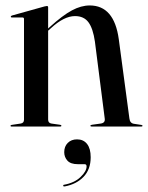

<svg xmlns="http://www.w3.org/2000/svg" viewBox="-20 -464 542 704"><path d="M156.5 -437V-359.5L162.5 -365Q210 -408 243.8 -426Q277.5 -444 309 -444Q398.5 -444 415.5 -320.5L454.5 -29.5Q456.5 -12 471.5 -10L498 -6Q502.5 -5 502.5 -3Q502.5 0 498.5 0H316Q311.5 0 311.5 -3Q311.5 -5.5 317 -6.5L349.5 -11Q366.5 -13.5 364 -29.5L328 -311.5Q321 -360 304.2 -382.5Q287.5 -405 255 -405Q214.5 -405 166 -360L156.5 -351.5V-25.5Q156.5 -13 168.5 -11L200 -6.5Q205 -6 205 -3Q205 0 201 0H21.5Q18.5 0 18.5 -3Q18.5 -5 22.5 -6L56 -11Q68 -13 68 -25V-394.5Q68 -400 62 -400H23Q19.5 -400 19.5 -403Q19.5 -405 23.5 -407L143.5 -440.5Q149.5 -442 152 -442Q156.5 -442 156.5 -437ZM265.5 138Q239 138 227.2 125Q215.5 112 215.5 94Q215.5 73 228.5 60Q241.5 47 262.5 47Q286 47 299.2 63.8Q312.5 80.5 312.5 112.5Q312.5 157 286.5 184.2Q260.5 211.5 217.5 219.5Q212.5 220.5 212 217.5Q211 214 214.5 213.5Q253 206.5 275.2 185.2Q297.5 164 297.5 146Q297.5 138 290 138Z"/></svg>

Font: Fraunces 144pt S000
Style: Regular
Weight: 400
Version: Version 1.000; ttfautohint (v1.8.3)